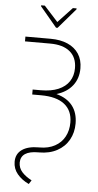

<svg xmlns="http://www.w3.org/2000/svg" viewBox="-70 -951 617 1205"><g transform="rotate(5 239.0 -349.0)"><path d="M418.9 -538.1Q418.9 -474.1 383.5 -429.2Q348.1 -384.3 283.2 -364.7Q350.1 -346.7 384.5 -302.5Q418.9 -258.3 418.9 -190.4Q418.9 -133.3 393.3 -87.6Q367.7 -42 319.6 -16.1Q271.5 9.8 207 9.8H201.2Q92.3 9.8 90.8 83Q90.8 117.7 113.5 143.1Q136.2 168.5 174.8 188.5L159.2 212.9Q114.3 191.9 86.4 158.4Q58.6 125 58.6 81.1Q58.6 31.7 96.2 5.1Q133.8 -21.5 202.1 -21.5H207Q262.7 -21.5 303.2 -43.7Q343.8 -65.9 364.7 -105Q385.7 -144 385.7 -194.3Q385.7 -269 335.2 -308.8Q284.7 -348.6 187.5 -348.6H131.8V-379.9H183.6Q248 -379.9 293.2 -398.9Q338.4 -418 361.6 -453.1Q384.8 -488.3 384.8 -536.1Q384.8 -604 341.1 -640.4Q297.4 -676.8 216.8 -676.8H57.6V-707H216.8Q278.8 -707 324.2 -687Q369.6 -667 394.3 -629.2Q418.9 -591.3 418.9 -538.1ZM249 -815.4 338.9 -911.1H362.3V-905.3L253.9 -779.3H244.1L138.7 -905.3V-911.1H162.1Z"/></g></svg>

Font: Pretendard Thin
Style: Regular
Weight: 100
Designer: Base glyphs from Inter by Rasmus Andersson; Hangeul glyphs from Noto Sans CJK(Source Han Sans) by Jang Soo-young and Kan
Foundry: Kil Hyung-jin
Version: Version 1.309